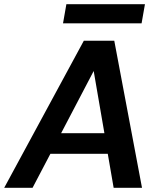

<svg xmlns="http://www.w3.org/2000/svg" viewBox="-51 -894 752 914"><path d="M-31 0 348 -700H493L625 0H490L462 -162H189L104 0ZM240 -260H446L395 -556ZM249 -783 265 -874H639L623 -783Z"/></svg>

Font: Rethink Sans
Style: Bold Italic
Weight: 700
Italic angle: -10°
Designer: The Rethink Sans project authors (Hans Thiessen). DM Sans designed by Colophon Foundry.
Foundry: Rethink Communications LLC
Version: Version 1.001